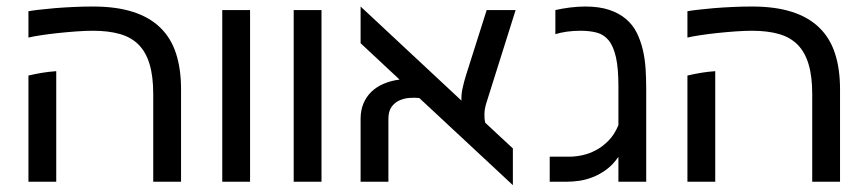

<svg xmlns="http://www.w3.org/2000/svg" viewBox="-20 -549 2616 580"><path d="M260.7 -456.1Q238.8 -456.1 210.9 -454.1Q183.1 -452.1 155.8 -449.2Q128.4 -446.3 104.2 -442.6Q80.1 -439 65.9 -435.5V-515.1Q76.7 -517.1 97.2 -519.5Q117.7 -522 143.8 -524.2Q169.9 -526.4 200 -527.8Q230 -529.3 260.7 -529.3Q331.1 -529.3 381.3 -513.2Q431.6 -497.1 464.1 -465.6Q496.6 -434.1 511.7 -387.5Q526.9 -340.8 526.9 -279.8V0H442.9V-264.6Q442.9 -318.4 431.9 -355Q420.9 -391.6 398.7 -414.1Q376.5 -436.5 342 -446.3Q307.6 -456.1 260.7 -456.1ZM149.9 0H65.9V-320.8Q88.9 -326.2 108.6 -329.3Q128.4 -332.5 149.9 -334Z M735.4 -518.6V0H651.4V-518.6Z M951.2 -518.6V0H867.2V-518.6Z M1153.3 0H1069.3V-189.9Q1069.3 -215.8 1077.9 -236.3Q1086.4 -256.8 1101.8 -271.7Q1117.2 -286.6 1138.9 -295.9Q1160.6 -305.2 1187 -308.6L1069.3 -418.5V-529.3L1374 -245.1Q1373 -262.2 1377.2 -281.7Q1381.3 -301.3 1388.2 -323.2L1450.2 -518.6H1537.6L1449.2 -237.8Q1443.8 -220.7 1443.4 -205.6Q1442.9 -190.4 1445.8 -178.2L1529.3 -100.6V10.3L1246.6 -252.9Q1232.9 -254.4 1216.8 -253.2Q1200.7 -252 1186.5 -245.6Q1172.4 -239.3 1162.8 -226.1Q1153.3 -212.9 1153.3 -189.9Z M1848.1 -288.6Q1848.1 -343.3 1840.6 -376.5Q1833 -409.7 1818.6 -427.2Q1804.2 -444.8 1783 -450.4Q1761.7 -456.1 1733.9 -456.1Q1711.9 -456.1 1692.6 -453.4Q1673.3 -450.7 1657.7 -445.8V-518.6Q1667.5 -521 1679 -522.9Q1690.4 -524.9 1702.6 -526.4Q1714.8 -527.8 1726.6 -528.6Q1738.3 -529.3 1748 -529.3Q1790 -529.3 1820.1 -519.3Q1850.1 -509.3 1870.6 -491.9Q1891.1 -474.6 1903.1 -450.9Q1915 -427.2 1921.6 -399.7Q1928.2 -372.1 1930.2 -341.8Q1932.1 -311.5 1932.1 -280.8V0H1848.1V-75.2Q1832 -51.8 1812.3 -37.1Q1792.5 -22.5 1771.5 -14.2Q1750.5 -5.9 1730 -2.9Q1709.5 0 1691.4 0H1640.6V-75.7H1700.2Q1718.3 -75.7 1739 -80.1Q1759.8 -84.5 1780 -95.2Q1800.3 -106 1818.4 -124.3Q1836.4 -142.6 1848.1 -170.9Z M2251.5 -456.1Q2229.5 -456.1 2201.7 -454.1Q2173.8 -452.1 2146.5 -449.2Q2119.1 -446.3 2095 -442.6Q2070.8 -439 2056.6 -435.5V-515.1Q2067.4 -517.1 2087.9 -519.5Q2108.4 -522 2134.5 -524.2Q2160.6 -526.4 2190.7 -527.8Q2220.7 -529.3 2251.5 -529.3Q2321.8 -529.3 2372.1 -513.2Q2422.4 -497.1 2454.8 -465.6Q2487.3 -434.1 2502.4 -387.5Q2517.6 -340.8 2517.6 -279.8V0H2433.6V-264.6Q2433.6 -318.4 2422.6 -355Q2411.6 -391.6 2389.4 -414.1Q2367.2 -436.5 2332.8 -446.3Q2298.3 -456.1 2251.5 -456.1ZM2140.6 0H2056.6V-320.8Q2079.6 -326.2 2099.4 -329.3Q2119.1 -332.5 2140.6 -334Z"/></svg>

Font: Arian AMU
Style: Regular
Weight: 400
Designer: Ruben Hakobyan (Tarumian)
Foundry: Ruben Hakobyan (Tarumian)
Version: Version 4.003